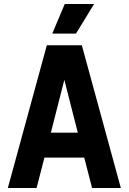

<svg xmlns="http://www.w3.org/2000/svg" viewBox="-20 -935 640 955"><path d="M19 0 213 -710H387L581 0H438L399 -151H201L162 0ZM300 -538 233 -275H367ZM240 -768 302 -915H448L358 -768Z"/></svg>

Font: Geist Mono
Style: Bold
Weight: 700
Monospace: yes
Designer: Basement.studio, Andrés Briganti, Mateo Zaragoza
Foundry: Basement.studio, Vercel, Andrés Briganti, Guido Ferreyra, Mateo Zaragoza
Version: Version 1.500; ttfautohint (v1.8.4.7-5d5b)